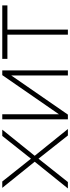

<svg xmlns="http://www.w3.org/2000/svg" viewBox="502 -1104 602 1646"><g transform="rotate(-90 803.0 -281.0)"><path d="M290.5 -284.5 520 0H464.5L265.5 -252L65.5 0H10.5L239.5 -284.5L15.5 -562.5H70L265.5 -316.5L460.5 -562.5H514.5Z M1022.5 0H979V-485.5L643.5 0H603V-562.5H646.5V-77L982 -562.5H1022.5Z M1580 -518.5H1372.5V0H1329V-518.5H1121.5V-562.5H1580Z"/></g></svg>

Font: Russisch Sans ExtraLight
Style: Regular
Weight: 200
Width: 4
Designer: Michael Sharanda (font) & Cristiano Sobral (main changes)
Foundry: Michael Sharanda
Version: Version 2.00;September 8, 2020;FontCreator 13.0.0.2681 64-bi